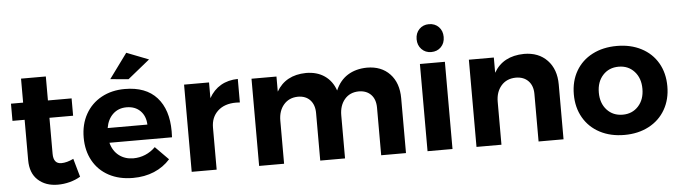

<svg xmlns="http://www.w3.org/2000/svg" viewBox="-48 -975 4175 1180"><g transform="rotate(-5 2039.5 -385.0)"><path d="M407 -30Q377 -12 340.5 -2.5Q304 7 267 7Q192 7 145 -36Q98 -79 98 -159V-408H23V-514H98V-662H251V-514H397V-407H251V-185Q251 -123 300 -123Q334 -123 375 -143Z M992 -259Q992 -235 991 -222H605Q618 -171 655 -142.5Q692 -114 744 -114Q782 -114 817 -128.5Q852 -143 880 -171L961 -89Q920 -43 861.5 -18.5Q803 6 731 6Q646 6 582.5 -28Q519 -62 484.5 -124Q450 -186 450 -267Q450 -349 485 -411.5Q520 -474 583 -508.5Q646 -543 727 -543Q857 -543 924.5 -468Q992 -393 992 -259ZM847 -313Q845 -366 813 -398Q781 -430 728 -430Q678 -430 644.5 -398.5Q611 -367 602 -313ZM756 -764 892 -711 756 -601 644 -611Z M1425 -544V-399Q1417 -400 1401 -400Q1330 -400 1288.5 -361.5Q1247 -323 1247 -259V0H1093V-538H1247V-441Q1275 -491 1320 -517Q1365 -543 1425 -544Z M2415 -338V0H2262V-293Q2262 -345 2234 -374Q2206 -403 2158 -403Q2103 -402 2071 -364Q2039 -326 2039 -266V0H1886V-293Q1886 -344 1858.5 -373.5Q1831 -403 1783 -403Q1728 -402 1695.5 -364Q1663 -326 1663 -266V0H1509V-538H1663V-445Q1719 -542 1845 -544Q1913 -544 1960 -511.5Q2007 -479 2027 -420Q2053 -481 2102.5 -512Q2152 -543 2221 -544Q2310 -544 2362.5 -488.5Q2415 -433 2415 -338Z M2548 -538H2702V0H2548ZM2708 -691Q2708 -653 2684.5 -629Q2661 -605 2624 -605Q2588 -605 2564.5 -629.5Q2541 -654 2541 -691Q2541 -729 2564.5 -753Q2588 -777 2624 -777Q2661 -777 2684.5 -753Q2708 -729 2708 -691Z M3387 -338V0H3233V-293Q3233 -344 3204.5 -373.5Q3176 -403 3127 -403Q3070 -402 3037 -363.5Q3004 -325 3004 -265V0H2850V-538H3004V-444Q3060 -542 3190 -544Q3280 -544 3333.5 -488Q3387 -432 3387 -338Z M4051 -269Q4051 -188 4015 -125.5Q3979 -63 3913.5 -28.5Q3848 6 3763 6Q3677 6 3611.5 -28.5Q3546 -63 3510 -125.5Q3474 -188 3474 -269Q3474 -351 3510 -413Q3546 -475 3611.5 -509Q3677 -543 3763 -543Q3848 -543 3913.5 -509Q3979 -475 4015 -413Q4051 -351 4051 -269ZM3628 -267Q3628 -201 3665.5 -160Q3703 -119 3763 -119Q3822 -119 3859.5 -160Q3897 -201 3897 -267Q3897 -333 3859.5 -374Q3822 -415 3763 -415Q3703 -415 3665.5 -374Q3628 -333 3628 -267Z"/></g></svg>

Font: Montserrat SemiBold
Style: Regular
Weight: 600
Designer: Julieta Ulanovsky
Foundry: Julieta Ulanovsky
Version: Version 6.001